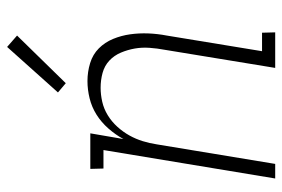

<svg xmlns="http://www.w3.org/2000/svg" viewBox="-147 -647 794 540"><g transform="rotate(-90 250.0 -377.0)"><path d="M18 0 98 -483H46L45 -520H145L129 -427Q141 -449 158.5 -469Q176 -489 197.5 -502.5Q219 -516 243.5 -522Q268 -528 292 -528Q318 -528 342.5 -520.5Q367 -513 384 -496Q401 -479 410.5 -456Q420 -433 423.5 -408Q427 -383 426 -357Q425 -331 420 -305L376 -37H428L429 0H329L380 -311Q384 -332 385.5 -353.5Q387 -375 383.5 -395Q380 -415 372 -434Q364 -453 349.5 -466.5Q335 -480 315 -485.5Q295 -491 273 -491Q254 -491 234 -486.5Q214 -482 196 -471Q178 -460 163.5 -444Q149 -428 139 -410Q129 -392 123 -372.5Q117 -353 114 -333L59 0ZM286 -589 260 -611 388 -754 420 -726Z"/></g></svg>

Font: Iosevka Curly Slab Extralight
Style: Italic
Weight: 200
Italic angle: -9°
Monospace: yes
Designer: Belleve Invis
Foundry: Belleve Invis
Version: Version 22.1.2; ttfautohint (v1.8.4)